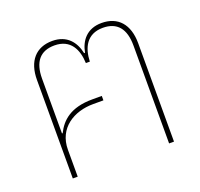

<svg xmlns="http://www.w3.org/2000/svg" viewBox="-101 -660 805 772"><g transform="rotate(-20 301.5 -274.0)"><path d="M85 0H106V-115C106 -208 182 -253 264 -253H308V-272H267C174 -272 132 -232 109 -185H106V-419C106 -491 137 -528 198 -528C267 -528 291 -476 293 -418H310C312 -476 336 -528 405 -528C466 -528 497 -491 497 -419V0H518V-421C518 -502 477 -548 407 -548C344 -548 313 -507 304 -458H300C290 -507 259 -548 196 -548C126 -548 85 -502 85 -421Z"/></g></svg>

Font: IBM Plex Thai Thin
Style: Regular
Weight: 100
Designer: Mike Abbink, Paul van der Laan, Pieter van Rosmalen, Ben Mitchell, Mark Frömberg
Foundry: Bold Monday
Version: Version 1.0